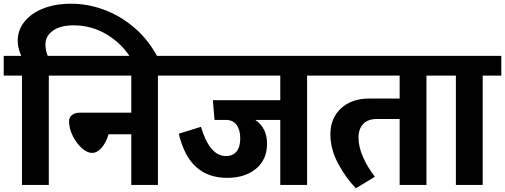

<svg xmlns="http://www.w3.org/2000/svg" viewBox="-40 -993 2712 1031"><path d="M805 -689 671 -667Q623 -752 539 -804.5Q455 -857 355 -857Q285 -857 244.5 -828.5Q204 -800 204 -753Q204 -726 216 -693H322V-587H222V0H78V-587H-20V-693H74Q55 -736 55 -774Q55 -830 90.5 -875.5Q126 -921 191 -947Q256 -973 342 -973Q431 -973 518 -941Q605 -909 680 -845.5Q755 -782 805 -689Z M909 -587H808V0H665V-272H543Q530 -228 506 -200Q482 -172 454 -172Q428 -172 399 -198Q370 -224 350.5 -263.5Q331 -303 331 -341Q331 -363 346.5 -375.5Q362 -388 391 -388H665V-587H271V-693H909Z M1709 -587H1609V0H1465V-349H1331Q1394 -306 1394 -221Q1394 -137 1335.5 -87.5Q1277 -38 1179 -38Q1079 -38 1014 -95.5Q949 -153 920 -275L1039 -312Q1086 -155 1173 -155Q1209 -155 1229.5 -178.5Q1250 -202 1250 -250Q1250 -295 1231 -321.5Q1212 -348 1177 -349H1112L1103 -455H1465V-587H869V-693H1709Z M2350 -587H2250V0H2106V-354H1983Q1936 -354 1910.5 -327.5Q1885 -301 1885 -254Q1885 -205 1909.5 -149.5Q1934 -94 1973 -44L1871 18Q1817 -37 1775.5 -115Q1734 -193 1734 -272Q1734 -358 1791 -411Q1848 -464 1945 -464H2106V-587H1669V-693H2350Z M2652 -587H2552V0H2408V-587H2310V-693H2652Z"/></svg>

Font: FiraGOUPP
Style: Bold
Weight: 700
Designer: bBox Type
Foundry: bBox Type GmbH
Version: Version 1.001